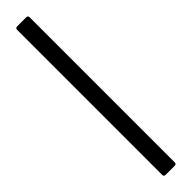

<svg xmlns="http://www.w3.org/2000/svg" viewBox="-301 -724 768 768"><g transform="rotate(-45 83.0 -340.0)"><path d="M47 70V-750Q47 -760 57 -760H108Q118 -760 118 -750V70Q118 80 108 80H57Q47 80 47 70Z"/></g></svg>

Font: Barlow GEO
Style: Regular
Weight: 400
Designer: Jeremy Tribby
Foundry: Tribby Type
Version: Version 1.408